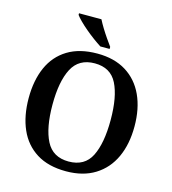

<svg xmlns="http://www.w3.org/2000/svg" viewBox="-133 -1039 1038 1158"><g transform="rotate(15 386.0 -460.5)"><path d="M386 10Q275 10 201.5 -36Q128 -82 91.5 -165Q55 -248 55 -359Q55 -470 91.5 -552Q128 -634 202 -679.5Q276 -725 387 -725Q493 -725 566.5 -679.5Q640 -634 678 -551.5Q716 -469 716 -358Q716 -247 678 -164.5Q640 -82 566 -36Q492 10 386 10ZM386 -51Q486 -51 526.5 -132Q567 -213 567 -358Q567 -503 526.5 -583.5Q486 -664 387 -664Q288 -664 246 -583.5Q204 -503 204 -358Q204 -213 245.5 -132Q287 -51 386 -51ZM392 -771Q370 -785 343.5 -804.5Q317 -824 291 -846Q265 -868 245 -888Q225 -908 216 -921V-931H356Q367 -909 383.5 -882Q400 -855 418 -829Q436 -803 450 -784V-771Z"/></g></svg>

Font: Noto Naskh Arabic UI Semi
Style: Bold
Weight: 700
Designer: Monotype Design Team, David Williams, Mohamad Dakak and Nizar Qandah
Foundry: Monotype Imaging Inc.
Version: Version 2.014; ttfautohint (v1.8.4.7-5d5b)